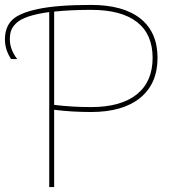

<svg xmlns="http://www.w3.org/2000/svg" viewBox="-109 -760 701 780"><path d="M91 -711Q39 -704 5.5 -692.5Q-28 -681 -43.5 -665.5Q-59 -650 -64 -635.5Q-69 -621 -69 -600Q-69 -559 -39 -520H-64Q-89 -558 -89 -600Q-89 -649 -60.5 -678Q-32 -707 46 -723.5Q124 -740 261 -740Q392 -740 461.5 -684.5Q531 -629 531 -525Q531 -420 460.5 -362.5Q390 -305 261 -305Q182 -305 111 -314V0H91ZM111 -713V-334Q182 -325 261 -325Q382 -325 446.5 -376.5Q511 -428 511 -525Q511 -621 447.5 -670.5Q384 -720 261 -720Q181 -720 111 -713Z"/></svg>

Font: M PLUS 1p Thin
Style: Regular
Weight: 250
Version: Version 1.062